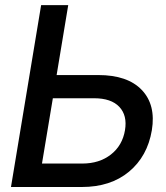

<svg xmlns="http://www.w3.org/2000/svg" viewBox="-20 -748 665 768"><path d="M206.5 -447.8H373Q490.2 -447.8 547.1 -388.2Q604 -328.6 587.4 -227.1Q569.8 -122.6 496.1 -61.3Q422.4 0 307.1 0H23.9L144.5 -727.5H252.9ZM191.4 -355 147.9 -93.8H309.1Q377.4 -93.8 423.6 -129.9Q469.7 -166 480 -227.5Q489.7 -286.1 457.3 -320.6Q424.8 -355 356.4 -355Z"/></svg>

Font: Inter Display Medium
Style: Italic
Weight: 500
Italic angle: -9.39999°
Designer: Rasmus Andersson
Foundry: rsms
Version: Version 4.000;git-a52131595